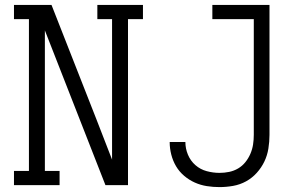

<svg xmlns="http://www.w3.org/2000/svg" viewBox="-20 -755 1240 783"><path d="M37 0V-58H98V-677H37V-735H190L373 -269L437 -104V-677H377V-735H563V-677H502V0H410L163 -631V-58H223V0ZM875 8Q849 8 823.5 4Q798 0 774.5 -10.5Q751 -21 731 -38Q711 -55 698 -77Q685 -99 678.5 -124.5Q672 -150 672 -175V-176H736Q736 -149 746.5 -124Q757 -99 777 -81.5Q797 -64 823 -57Q849 -50 875 -50Q895 -50 914.5 -54Q934 -58 951 -68Q968 -78 980.5 -93.5Q993 -109 1001 -127.5Q1009 -146 1012 -165.5Q1015 -185 1015 -205V-677H846V-735H1079V-205Q1079 -177 1074.5 -149Q1070 -121 1058 -96Q1046 -71 1027 -50Q1008 -29 983.5 -15.5Q959 -2 931 3Q903 8 875 8Z"/></svg>

Font: Iosevka Etoile Light
Style: Regular
Weight: 300
Designer: Belleve Invis
Foundry: Belleve Invis
Version: Version 25.0.1; ttfautohint (v1.8.4)